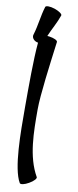

<svg xmlns="http://www.w3.org/2000/svg" viewBox="-109 -1016 437 1080"><g transform="rotate(10 109.0 -476.5)"><path d="M141 14C166 0 182 -18 177 -25C116 -132 116 -271 116 -400C116 -484 140 -662 157 -793C158 -802 137 -812 109 -816C105 -816 101 -817 98 -817C116 -860 140 -900 155 -944C158 -952 138 -966 112 -975C85 -984 61 -984 58 -976C41 -922 37 -865 20 -811C15 -796 26 -779 44 -773C47 -772 50 -771 53 -771C44 -675 44 -520 44 -400C44 -255 44 -52 89 25C94 33 117 28 141 14Z"/></g></svg>

Font: Nupuram Medium
Style: Regular
Weight: 500
Designer: Santhosh Thottingal (santhosh.thottingal@gmail.com)
Foundry: SMC
Version: Version 1.000